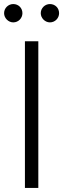

<svg xmlns="http://www.w3.org/2000/svg" viewBox="-27 -932 313 952"><path d="M163 -727.3H96.6V0H163ZM38.7 -821C64.6 -821 84.2 -842.3 84.2 -866.5C84.2 -892.4 64.6 -911.9 38.7 -911.9C14.6 -911.9 -6.7 -892.4 -6.7 -866.5C-6.7 -842.3 14.6 -821 38.7 -821ZM220.5 -821C246.4 -821 266 -842.3 266 -866.5C266 -892.4 246.4 -911.9 220.5 -911.9C196.4 -911.9 175.1 -892.4 175.1 -866.5C175.1 -842.3 196.4 -821 220.5 -821Z"/></svg>

Font: Karasuma Gothic
Style: Light
Weight: 300
Designer: Rasmus Andersson / Ryoko Nishizuka
Foundry: rsms
Version: Version 1.00